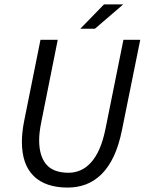

<svg xmlns="http://www.w3.org/2000/svg" viewBox="-20 -836 656 868"><path d="M163 -656H241L166 -281Q157 -236 157 -202Q157 -131 189 -93Q221 -55 290 -55Q318 -55 343.5 -66Q369 -77 391 -101Q413 -125 429.5 -162.5Q446 -200 457 -254L538 -656H614L532 -251Q518 -180 494.5 -130Q471 -80 439 -48.5Q407 -17 368.5 -2.5Q330 12 286 12Q186 12 132.5 -40Q79 -92 79 -195Q79 -216 81.5 -239.5Q84 -263 89 -288ZM450 -816H537L409 -706H343Z"/></svg>

Font: mr_Source Sans Pro
Style: Italic
Weight: 400
Italic angle: -11°
Designer: Paul D. Hunt
Foundry: Adobe Systems Incorporated
Version: Version 1.036;July 10, 2024;FontCreator 11.5.0.2430 64-bit